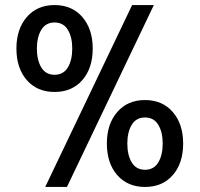

<svg xmlns="http://www.w3.org/2000/svg" viewBox="-20 -730 790 760"><path d="M45 -538Q45 -615 86 -662.5Q127 -710 196 -710Q265 -710 306 -662.5Q347 -615 347 -538Q347 -460 306 -413Q265 -366 196 -366Q127 -366 86 -413Q45 -460 45 -538ZM503 -710H589L245 10H159ZM266 -538Q266 -583 248.5 -612Q231 -641 196 -641Q161 -641 143.5 -612Q126 -583 126 -538Q126 -492 143.5 -463Q161 -434 196 -434Q231 -434 248.5 -463Q266 -492 266 -538ZM403 -162Q403 -239 444 -286.5Q485 -334 554 -334Q623 -334 664 -286.5Q705 -239 705 -162Q705 -84 664 -37Q623 10 554 10Q485 10 444 -37Q403 -84 403 -162ZM624 -162Q624 -207 606.5 -236Q589 -265 554 -265Q519 -265 501.5 -236Q484 -207 484 -162Q484 -116 501.5 -87Q519 -58 554 -58Q589 -58 606.5 -87Q624 -116 624 -162Z"/></svg>

Font: Niramit
Style: Regular
Weight: 400
Version: Version 1.000; ttfautohint (v1.6)